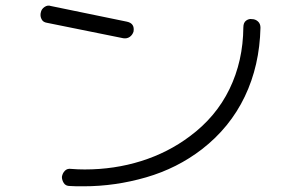

<svg xmlns="http://www.w3.org/2000/svg" viewBox="-20 -578 1040 673"><path d="M412 -444 145 -498Q132 -500 127 -508.5Q122 -517 122 -525Q122 -531 123 -534Q125 -546 136 -553.5Q147 -561 158 -557L425 -502Q453 -496 448 -467Q444 -455 434.5 -448.5Q425 -442 412 -444ZM225 74Q210 74 203.5 63.5Q197 53 197 42Q199 29 207.5 20.5Q216 12 229 14Q241 15 253 15.5Q265 16 277 16Q381 16 475 -13.5Q569 -43 645 -100Q737 -168 784.5 -266Q832 -364 833 -482Q833 -499 843 -506Q853 -513 863 -511Q875 -511 884 -503Q893 -495 893 -481Q890 -348 838 -239.5Q786 -131 688 -55Q601 12 492.5 43.5Q384 75 273 75Q261 75 249 75Q237 75 225 74Z"/></svg>

Font: Hachi Maru Pop
Style: Regular
Weight: 400
Designer: Nontynet
Foundry: Nontynet
Version: Version 1.300